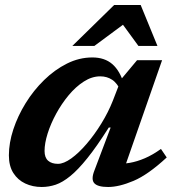

<svg xmlns="http://www.w3.org/2000/svg" viewBox="-20 -735 698 767"><path d="M357 -53.5 422 -225.5H414.5Q367 -150.5 329.5 -103.8Q292 -57 261 -31.8Q230 -6.5 202.5 2.8Q175 12 146.5 12Q110.5 12 80.8 -2Q51 -16 33.2 -44Q15.5 -72 15.5 -114.5Q15.5 -164 33.2 -218Q51 -272 82.5 -323Q114 -374 156.2 -415.2Q198.5 -456.5 247.5 -481Q296.5 -505.5 349 -505.5Q398 -505.5 428.8 -478.8Q459.5 -452 475.5 -398L464 -368.5Q449 -402.5 428.2 -416.2Q407.5 -430 380.5 -430Q347 -430 314.8 -409.2Q282.5 -388.5 254.2 -354.5Q226 -320.5 204.2 -280.5Q182.5 -240.5 170.2 -201.5Q158 -162.5 158 -132Q158 -105.5 172.2 -93Q186.5 -80.5 211.5 -80.5Q234.5 -80.5 264.8 -102.2Q295 -124 326.2 -160.5Q357.5 -197 385 -241.8Q412.5 -286.5 430.5 -332L464 -418.5L527.5 -494.5H627.5L468 -37.5L440.5 -81.5Q469.5 -79.5 498.5 -84.5Q527.5 -89.5 558.5 -102.8Q589.5 -116 623 -140L646 -106Q571.5 -37 513.5 -12.5Q455.5 12 412 12Q370.5 12 356.8 -3Q343 -18 357 -53.5ZM269 -551.5 436 -715H542L609 -551.5H533L460 -651.5H492L357 -551.5Z"/></svg>

Font: Newsreader 9pt SemiBold
Style: Italic
Weight: 600
Italic angle: -17°
Designer: Hugues Gentile
Foundry: Production Type
Version: Version 1.003